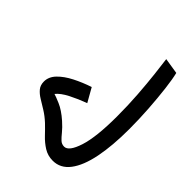

<svg xmlns="http://www.w3.org/2000/svg" viewBox="-78 -725 1002 1002"><g transform="rotate(-45 423.0 -224.5)"><path d="M424 21Q300 21 210.5 3Q121 -15 72.5 -52Q24 -89 24 -145Q24 -182 42.5 -211.5Q61 -241 87 -265.5Q113 -290 135 -313Q160 -340 177 -367.5Q194 -395 208 -418Q222 -441 239.5 -455.5Q257 -470 284 -470Q319 -470 348 -442Q377 -414 400 -369Q423 -324 440 -273L364 -230Q346 -279 324 -322Q302 -365 277 -385Q274 -373 258.5 -336.5Q243 -300 206 -258Q182 -231 162 -215Q142 -199 130 -186Q118 -173 118 -155Q118 -121 195.5 -96Q273 -71 425 -71Q507 -71 583 -76.5Q659 -82 720 -89Q781 -96 818 -101L804 -13Q768 -4 706 3.5Q644 11 570 16Q496 21 424 21Z"/></g></svg>

Font: Noto Sans Arabic UI Cn Md
Style: Regular
Weight: 500
Width: 3
Designer: Monotype Design Team, Nadine Chahine and Nizar Qandah
Foundry: Monotype Imaging Inc.
Version: Version 2.010; ttfautohint (v1.8.4.7-5d5b)